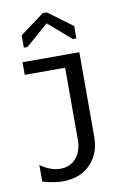

<svg xmlns="http://www.w3.org/2000/svg" viewBox="-78 -700 461 749"><g transform="rotate(-10 152.5 -325.0)"><path d="M162 -655 258 -584V-535H244L154 -613L64 -535H50V-584L146 -655ZM260 -480V-145Q260 -78 219 -36.5Q178 5 110 5Q74 5 30 -8V-74Q70 -45 109 -45Q148 -45 171.5 -72.5Q195 -100 195 -145V-430H35V-480Z"/></g></svg>

Font: Glametrix
Style: Regular
Weight: 500
Designer: gluk
Foundry: gluk
Version: Version 0.40